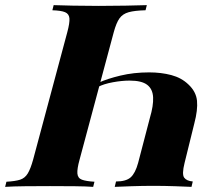

<svg xmlns="http://www.w3.org/2000/svg" viewBox="-52 -728 836 748"><path d="M258 -106Q248 -70 249.5 -52Q251 -34 267 -28Q283 -22 316 -20L311 0Q285 -2 239.5 -2.5Q194 -3 143 -3Q95 -3 46.5 -2.5Q-2 -2 -32 0L-27 -20Q8 -22 26.5 -28Q45 -34 56 -52Q67 -70 77 -106L210 -602Q220 -639 218.5 -656.5Q217 -674 201.5 -680.5Q186 -687 152 -688L157 -708Q185 -707 232.5 -706Q280 -705 333 -705Q386 -705 437 -706Q488 -707 520 -708L515 -688Q473 -687 449.5 -680.5Q426 -674 413.5 -656.5Q401 -639 391 -602ZM667 -93Q656 -49 665.5 -36Q675 -23 699 -21L694 0Q673 -1 630.5 -2.5Q588 -4 546 -4Q503 -4 460 -2.5Q417 -1 395 0L400 -21Q439 -21 457 -37Q475 -53 486 -93L532 -269Q546 -316 544.5 -348.5Q543 -381 521.5 -397.5Q500 -414 453 -414Q423 -414 387.5 -407.5Q352 -401 329 -389L333 -406Q365 -421 417 -433.5Q469 -446 529 -446Q576 -446 615.5 -435.5Q655 -425 682 -399Q712 -371 715.5 -335.5Q719 -300 705 -247Z"/></svg>

Font: Playfair Display ExtraBold
Style: Italic
Weight: 800
Italic angle: -14°
Designer: Claus Eggers Sørensen
Foundry: Claus Eggers Sørensen
Version: Version 1.203